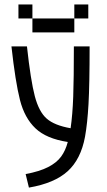

<svg xmlns="http://www.w3.org/2000/svg" viewBox="-20 -645 478 859"><path d="M94.7 133.8Q157.2 122.1 195.3 102.5Q233.4 83 253.4 55.7Q273.4 28.3 283.2 -9.8Q187.5 -24.4 138.7 -70.8Q89.8 -117.2 69.3 -197.8Q48.8 -278.3 31.2 -437.5H100.6Q117.2 -285.2 135.7 -214.8Q154.3 -144.5 189 -114.3Q223.6 -84 295.9 -71.3Q304.7 -131.8 307.6 -212.9Q310.5 -293.9 310.5 -437.5H380.9Q380.9 -266.6 376 -179.7Q371.1 -92.8 360.4 -33.2Q341.8 67.4 282.7 121.1Q223.6 174.8 109.4 194.3ZM187.5 -562.5V-500H125V-562.5ZM250 -562.5V-500H187.5V-562.5ZM312.5 -562.5V-500H250V-562.5ZM375 -625V-562.5H312.5V-625ZM125 -625V-562.5H62.5V-625Z"/></svg>

Font: Sudo Variable
Style: Regular
Weight: 400
Monospace: yes
Designer: Jens Kutilek
Foundry: Jens Kutilek
Version: Version 0.040